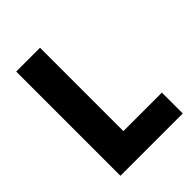

<svg xmlns="http://www.w3.org/2000/svg" viewBox="-195 -776 878 878"><g transform="rotate(-45 244.0 -337.0)"><path d="M468 0H65V-674H219V-135H468Z"/></g></svg>

Font: Hind Jalandhar
Style: Bold
Weight: 700
Designer: Namrata Goyal
Foundry: Indian Type Foundry
Version: Version 0.702;PS 1.0;hotconv 1.0.81;makeotf.lib2.5.63406